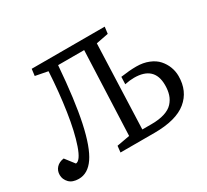

<svg xmlns="http://www.w3.org/2000/svg" viewBox="-141 -919 1240 1150"><g transform="rotate(-30 479.0 -344.0)"><path d="M516.1 -640.1H335.9Q317.9 -405.8 286.9 -261.7Q255.9 -117.7 211.4 -52.7Q167 12.2 104 12.2Q60.1 12.2 37.6 -11.2Q15.1 -34.7 15.1 -64.9Q15.1 -94.7 33.7 -114.7Q52.2 -134.8 85 -139.2L133.8 -76.2Q164.6 -77.1 193.4 -160.4Q222.2 -243.7 241.2 -370.1Q260.3 -496.6 268.1 -637.2L182.1 -653.8L188 -700.2H692.9L687 -653.8L602.1 -637.2L580.1 -54.2H644Q696.8 -54.2 734.1 -66.2Q771.5 -78.1 792.2 -100.8Q813 -123.5 822 -151.9Q831.1 -180.2 831.1 -216.8Q831.1 -347.2 690.9 -347.2Q663.1 -347.2 627 -339.8L628.9 -390.1Q690.4 -398.9 736.8 -398.9Q784.2 -398.9 822 -383.5Q859.9 -368.2 882.3 -342.8Q904.8 -317.4 916.5 -286.6Q928.2 -255.9 928.2 -223.1Q928.2 -119.1 855.7 -59.6Q783.2 0 631.8 0H397.9L402.8 -43.9L492.2 -60.1Z"/></g></svg>

Font: Literata Book
Style: Italic
Weight: 400
Italic angle: -3°
Designer: Latin by Veronika Burian and Jose Scaglione. Greek by Irene Vlachou. Cyrillic by Vera Evstafieva
Foundry: TypeTogether
Version: Version 1.003;PS 001.003;hotconv 1.0.88;makeotf.lib2.5.64775